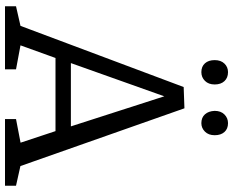

<svg xmlns="http://www.w3.org/2000/svg" viewBox="-100 -810 910 749"><g transform="rotate(90 354.5 -435.0)"><path d="M633 -44 610 -64 704 -43V0H444V-43L548 -63L540 -49L487 -209L502 -197H196L210 -209L153 -51L148 -62L250 -43V0H4V-43L96 -64L75 -46L319 -697L402 -700ZM221 -244 213 -257H486L477 -243L346 -650L365 -649ZM460 -766Q438 -766 425.5 -780Q413 -794 412 -818Q412 -842 426 -856Q440 -870 460 -870Q482 -870 494.5 -856Q507 -842 507 -818Q507 -794 493 -780Q479 -766 460 -766ZM261 -766Q239 -766 226.5 -780Q214 -794 214 -818Q214 -842 227.5 -856Q241 -870 261 -870Q283 -870 296 -856Q309 -842 309 -818Q309 -794 295 -780Q281 -766 261 -766Z"/></g></svg>

Font: Pack4
Style: Regular
Weight: 400
Version: Version 2.002